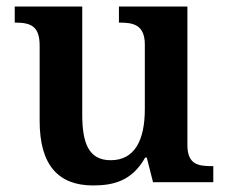

<svg xmlns="http://www.w3.org/2000/svg" viewBox="-20 -556 695 586"><path d="M264 10C327 10 383 -4 423 -75H428L447 0H631V-49H625C584 -49 552 -55 552 -113V-536H343V-487H346C387 -487 422 -480 422 -420V-223C422 -128 391 -67 318 -67C250 -67 231 -120 231 -207V-536H25V-487H27C74 -487 101 -476 101 -417V-187C101 -51 159 10 264 10Z"/></svg>

Font: Noto Serif Tamil SemiBold
Style: Regular
Weight: 600
Designer: Indian Type Foundry, Tom Grace, and the Monotype Design Team
Foundry: Monotype Imaging Inc.
Version: Version 2.004